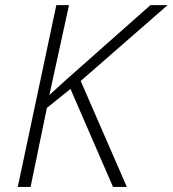

<svg xmlns="http://www.w3.org/2000/svg" viewBox="-20 -734 678 754"><path d="M478 0H423.8L256.8 -384.8L164.1 -310.1L100.1 0H49.8L201.2 -713.9H251L173.8 -360.8L238.8 -419.9L570.8 -713.9H638.2L296.9 -416Z"/></svg>

Font: CAA NEO Sans Light
Style: Italic
Weight: 300
Italic angle: -12°
Version: Version 1.10